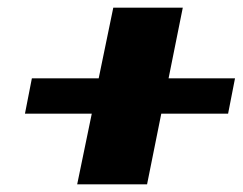

<svg xmlns="http://www.w3.org/2000/svg" viewBox="-20 -551 632 500"><path d="M219 -255H45L63 -347H237L275 -531H456L419 -347H592L574 -255H400L363 -71H181Z"/></svg>

Font: Taviraj ExtraBold
Style: Italic
Weight: 800
Italic angle: -12°
Designer: Katatrad Team
Foundry: CadsonDemak
Version: Version 1.001